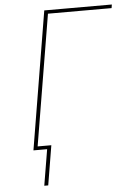

<svg xmlns="http://www.w3.org/2000/svg" viewBox="-61 -781 722 1019"><g transform="rotate(-5 300.0 -271.5)"><path d="M133 192 165 0H92L214 -735H574L571 -716H232L116 -19H189L154 192Z"/></g></svg>

Font: Iosevka Curly Thin Extended
Style: Italic
Weight: 100
Width: 7
Italic angle: -9°
Monospace: yes
Designer: Belleve Invis
Foundry: Belleve Invis
Version: Version 11.1.0; ttfautohint (v1.8.3)